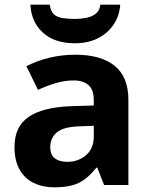

<svg xmlns="http://www.w3.org/2000/svg" viewBox="-20 -791 644 821"><path d="M302 -557Q412 -557 470.5 -509.5Q529 -462 529 -364V0H425L396 -74H392Q369 -45 344.5 -26Q320 -7 288.5 1.5Q257 10 211 10Q163 10 124.5 -8.5Q86 -27 64 -65.5Q42 -104 42 -163Q42 -250 103 -291.5Q164 -333 286 -337L381 -340V-364Q381 -407 358.5 -427Q336 -447 296 -447Q256 -447 218 -435.5Q180 -424 142 -407L93 -508Q137 -531 190.5 -544Q244 -557 302 -557ZM323 -251Q251 -249 223 -225Q195 -201 195 -162Q195 -128 215 -113.5Q235 -99 267 -99Q315 -99 348 -127.5Q381 -156 381 -208V-253ZM494 -771Q491 -723 465.5 -685.5Q440 -648 398 -627Q356 -606 300 -606Q214 -606 164 -651Q114 -696 110 -771H193Q196 -743 210.5 -730Q225 -717 249 -713.5Q273 -710 301 -710Q325 -710 348.5 -714.5Q372 -719 389 -732Q406 -745 409 -771Z"/></svg>

Font: Noto Sans Devanagari
Style: Bold
Weight: 700
Version: Version 2.003